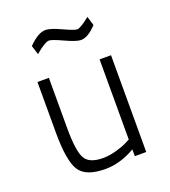

<svg xmlns="http://www.w3.org/2000/svg" viewBox="-134 -823 827 932"><g transform="rotate(-20 279.0 -357.0)"><path d="M406 -500H465V0H406V-35Q328 10 252 10Q150 10 117.5 -42Q85 -94 85 -239V-500H144V-241Q144 -124 165.5 -84Q187 -44 259 -44Q292 -44 329 -54.5Q366 -65 386 -76L406 -86ZM421 -714 435 -667Q391 -619 354 -619Q331 -619 276 -644.5Q221 -670 206 -670Q196 -670 178 -659Q160 -648 147 -637L134 -626L119 -673Q169 -724 207 -724Q232 -724 286 -699Q340 -674 354 -674Q363 -674 379.5 -684Q396 -694 408 -704Z"/></g></svg>

Font: TitilliumText22L Lt
Style: Thin
Weight: 300
Designer: Campivisivi
Foundry: Campivisivi
Version: 1.000